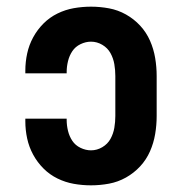

<svg xmlns="http://www.w3.org/2000/svg" viewBox="-20 -548 540 576"><path d="M253 8Q227 8 201.5 3.5Q176 -1 152.5 -12.5Q129 -24 110.5 -42.5Q92 -61 79.5 -84Q67 -107 61.5 -132.5Q56 -158 56 -184V-192H180V-188Q180 -172 184 -155.5Q188 -139 197 -125.5Q206 -112 221.5 -104.5Q237 -97 253 -97Q271 -97 287 -106.5Q303 -116 311.5 -131.5Q320 -147 323 -164.5Q326 -182 326 -200V-320Q326 -338 323 -355.5Q320 -373 311.5 -388.5Q303 -404 287 -413.5Q271 -423 253 -423Q237 -423 221.5 -415.5Q206 -408 197 -394.5Q188 -381 184 -364.5Q180 -348 180 -332V-328H56V-336Q56 -362 61.5 -387.5Q67 -413 79.5 -436Q92 -459 110.5 -477.5Q129 -496 152.5 -507.5Q176 -519 201.5 -523.5Q227 -528 253 -528Q280 -528 307 -523Q334 -518 358 -504.5Q382 -491 400.5 -471Q419 -451 430 -426Q441 -401 445.5 -374Q450 -347 450 -320V-200Q450 -173 445.5 -146Q441 -119 430 -94Q419 -69 400.5 -49Q382 -29 358 -15.5Q334 -2 307 3Q280 8 253 8Z"/></svg>

Font: Iosevka Term Curly Extrabold
Style: Regular
Weight: 800
Designer: Belleve Invis
Foundry: Belleve Invis
Version: Version 32.3.0